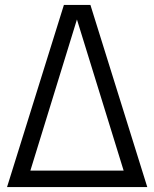

<svg xmlns="http://www.w3.org/2000/svg" viewBox="-20 -760 627 780"><path d="M8.6 0 239.6 -740H347.3L578.3 0ZM93.4 -34.5 81.8 -67H503.8L492.3 -34.5L286.5 -700.5H298.6Z"/></svg>

Font: Encode Sans SC Condensed Thin
Style: Regular
Weight: 100
Width: 3
Designer: Multiple Designers
Foundry: Impallari Type
Version: Version 3.002